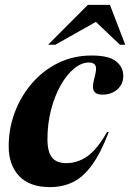

<svg xmlns="http://www.w3.org/2000/svg" viewBox="-20 -752 532 785"><path d="M344 -496.5Q313 -496.5 283 -471.8Q253 -447 228.2 -403.5Q203.5 -360 188.8 -303.2Q174 -246.5 174 -182.5Q174 -131.5 192.5 -108.2Q211 -85 251.5 -85Q296 -85 336 -112.2Q376 -139.5 417.5 -212L424.5 -211.5Q391 -124.5 354.8 -75.5Q318.5 -26.5 276.8 -6.8Q235 13 185 13Q100.5 13 58 -32.5Q15.5 -78 15.5 -154Q15.5 -225.5 40.2 -292Q65 -358.5 110.5 -411.2Q156 -464 218 -494.5Q280 -525 354.5 -525Q425.5 -525 454.8 -501.2Q484 -477.5 484 -441.5Q484 -408 459.8 -386.5Q435.5 -365 399 -365Q372.5 -365 364 -380Q355.5 -395 366 -433Q376.5 -470.5 370.5 -483.5Q364.5 -496.5 344 -496.5ZM176.5 -569 339 -732H429.5L492 -569H470.5L372 -662.5L206 -569Z"/></svg>

Font: Newsreader 72pt
Style: Bold Italic
Weight: 700
Italic angle: -17°
Designer: Hugues Gentile
Foundry: Production Type
Version: Version 1.003; ttfautohint (v1.8.3)